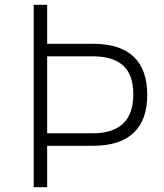

<svg xmlns="http://www.w3.org/2000/svg" viewBox="-20 -778 682 798"><path d="M592 -383Q592 -280 535.5 -226Q479 -172 365 -172H176V0H120V-758H176V-596H365Q592 -596 592 -383ZM365 -544H176V-224H365Q534 -224 534 -386Q534 -468 491.5 -506Q449 -544 365 -544Z"/></svg>

Font: Biryani ExtraLight
Style: Regular
Weight: 275
Designer: Dan Reynolds and Mathieu Reguer
Foundry: Dan Reynolds and Mathieu Reguer
Version: Version 1.004; ttfautohint (v1.1) -l 5 -r 5 -G 72 -x 0 -D la